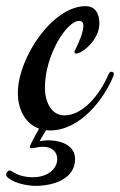

<svg xmlns="http://www.w3.org/2000/svg" viewBox="-84 -410 390 624"><path d="M33 194C85 194 160 174 160 107C160 68 125 46 69 46C62 46 50 48 45 49C48 42 59 25 66 13C70 13 74 14 78 14C180 14 257 -94 284 -162C285 -165 286 -167 286 -169C286 -175 282 -177 278 -177C275 -177 271 -174 269 -169C240 -101 185 -35 125 -35C82 -35 62 -80 62 -125C62 -231 133 -342 173 -342C182 -342 187 -337 187 -326C187 -306 173 -273 161 -249C159 -245 158 -243 158 -241C158 -238 160 -236 164 -236C182 -236 239 -279 239 -334C239 -368 224 -390 194 -390C86 -390 -26 -221 -26 -108C-26 -48 3 -6 43 8C33 25 13 63 13 66C13 70 15 72 18 72C25 72 40 67 55 67C89 67 102 87 102 107C102 139 71 166 23 166C-29 166 -43 144 -53 144C-58 144 -64 152 -64 158C-64 171 -20 194 33 194Z"/></svg>

Font: Mervale Script
Style: Regular
Weight: 400
Designer: Astigmatic (AOETI)
Foundry: Astigmatic (AOETI)
Version: Version 1.000